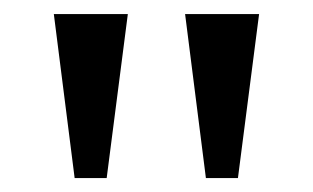

<svg xmlns="http://www.w3.org/2000/svg" viewBox="-20 -734 448 275"><path d="M245.1 -713.9H351.1L320.8 -479H274.9ZM57.1 -713.9H163.1L132.8 -479H86.9Z"/></svg>

Font: Droid Serif
Style: Regular
Weight: 400
Version: Version 1.00 build 112